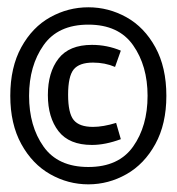

<svg xmlns="http://www.w3.org/2000/svg" viewBox="-20 -509 478 519"><path d="M291 -328.1Q263.7 -339.8 231.4 -339.8Q194.3 -339.8 179.2 -321.3Q164.1 -302.7 164.1 -252.9Q164.1 -203.1 179.2 -184.6Q194.3 -166 231.4 -166Q258.8 -166 293.9 -176.8L306.6 -132.8Q264.6 -117.2 228.5 -117.2Q167 -117.2 138.2 -154.3Q109.4 -191.4 109.4 -252Q109.4 -313.5 138.2 -350.6Q167 -387.7 228.5 -387.7Q269.5 -387.7 306.6 -372.1ZM218.8 -489.3Q273.4 -489.3 321.8 -462.4Q370.1 -435.5 399.9 -381.3Q429.7 -327.1 429.7 -250Q429.7 -173.8 399.9 -119.6Q370.1 -65.4 321.8 -38.1Q273.4 -10.7 218.8 -10.7Q164.1 -10.7 115.7 -38.1Q67.4 -65.4 37.6 -119.6Q7.8 -173.8 7.8 -250Q7.8 -327.1 37.6 -381.3Q67.4 -435.5 115.7 -462.4Q164.1 -489.3 218.8 -489.3ZM218.8 -57.6Q300.8 -57.6 339.8 -112.8Q378.9 -168 378.9 -250Q378.9 -331.1 339.8 -386.7Q300.8 -442.4 218.8 -442.4Q136.7 -442.4 97.7 -386.7Q58.6 -331.1 58.6 -250Q58.6 -168 97.7 -112.8Q136.7 -57.6 218.8 -57.6Z"/></svg>

Font: Sudo Variable
Style: Regular
Weight: 400
Monospace: yes
Designer: Jens Kutilek
Foundry: Jens Kutilek
Version: Version 0.040